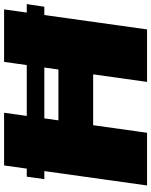

<svg xmlns="http://www.w3.org/2000/svg" viewBox="80 -820 740 940"><g transform="rotate(-90 450.0 -350.0)"><path d="M110 -700H368L317 -336L274 -434H636L566 -336L617 -700H874L776 0H519L570 -364L611 -264H250L321 -364L270 0H12ZM900 -589 887 -503H43L55 -589Z"/></g></svg>

Font: Pathway Extreme 28pt Black
Style: Italic
Weight: 900
Italic angle: -8°
Designer: Eduardo Rodriguez Tunni
Foundry: Eduardo Rodriguez Tunni
Version: Version 1.001;gftools[0.9.26]